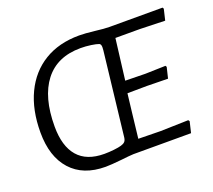

<svg xmlns="http://www.w3.org/2000/svg" viewBox="-114 -801 1067 962"><g transform="rotate(-20 419.5 -320.0)"><path d="M477 -646Q525 -640 552 -640H835L839 -633L825 -574L689 -578H561L534 -360L641 -358L749 -361L753 -354L739 -296L627 -298L523 -297L511 -195L496 -64L613 -62L763 -66L768 -59L754 0H472Q448 -1 418.5 2Q389 5 381 6Q323 12 295 12Q176 12 111 -60Q46 -132 46 -261Q46 -381 88 -469Q130 -557 208 -604.5Q286 -652 394 -652Q425 -652 477 -646ZM123 -265Q123 -160 170 -105.5Q217 -51 311 -51Q336 -51 362.5 -54Q389 -57 402 -61Q416 -65 423 -72Q430 -79 432 -94L483 -540Q484 -547 484 -557Q484 -573 475 -577Q462 -582 434.5 -586Q407 -590 379 -590Q254 -590 188.5 -505.5Q123 -421 123 -265Z"/></g></svg>

Font: Alegreya Sans SC
Style: Italic
Weight: 400
Italic angle: -7°
Designer: Juan Pablo del Peral
Foundry: Huerta Tipografica
Version: Version 2.008; ttfautohint (v1.6)